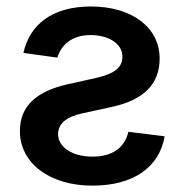

<svg xmlns="http://www.w3.org/2000/svg" viewBox="-20 -573 582 604"><path d="M53.6 -406.6 160.5 -391.7C171.5 -428.3 202.4 -462.7 265.3 -462.7C322.1 -462.7 365.4 -435 365.1 -395.2C365.4 -361.2 341.3 -341.6 283.7 -328.1L193.9 -308.2C92.3 -285.5 42.6 -237.9 42.6 -160.5C42.6 -59.7 136.4 11 270.6 11C398.4 11 481.2 -45.8 497.9 -144.2L383.9 -158.4C371.8 -106.9 332.4 -80.3 271 -80.3C205.6 -80.3 163 -111.2 162.6 -150.6C163 -183.2 186.8 -204.9 238.3 -216.3L331 -236.5C434.3 -258.5 482.2 -310.4 482.2 -388.8C482.2 -487.6 393.8 -552.6 266.3 -552.6C143.5 -552.6 73.5 -495.4 53.6 -406.6Z"/></svg>

Font: Magic Ui Pro Semi Bold
Style: Regular
Weight: 600
Designer: Stefan Endress, Andreas Faust
Version: Version 1.000;FEAKit 1.0